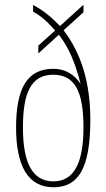

<svg xmlns="http://www.w3.org/2000/svg" viewBox="-20 -782 450 812"><path d="M206 10C310 10 362 -67 362 -276C362 -433 323 -557 249 -654L333 -730V-762L234 -672C196 -710 168 -735 120 -761V-733C155 -713 180 -691 213 -653L142 -589V-556L229 -635C271 -582 298 -516 321 -427C294 -468 255 -491 206 -491C98 -491 48 -414 48 -242C48 -83 97 10 206 10ZM206 -15C117 -15 77 -93 77 -243C77 -385 109 -466 205 -466C300 -466 333 -389 333 -243C333 -93 293 -15 206 -15Z"/></svg>

Font: Noto Serif Bengali ExtraCondensed Thin
Style: Regular
Weight: 100
Width: 2
Designer: Juan Bruce, Universal Thirst, Indian Type Foundry and the Monotype Design Team.
Foundry: Monotype Imaging Inc.
Version: Version 2.003